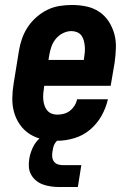

<svg xmlns="http://www.w3.org/2000/svg" viewBox="-20 -558 540 772"><path d="M210 8Q180 8 151.5 2Q123 -4 99.5 -19Q76 -34 60 -57Q44 -80 36.5 -107Q29 -134 29.5 -164Q30 -194 35 -223L56 -353Q60 -378 68.5 -402.5Q77 -427 91.5 -449Q106 -471 126.5 -489Q147 -507 170.5 -518.5Q194 -530 219.5 -534Q245 -538 270 -538Q299 -538 327.5 -532Q356 -526 379 -510.5Q402 -495 417 -472Q432 -449 439.5 -422Q447 -395 446 -365.5Q445 -336 441 -307L425 -213H158L157 -206Q155 -194 154 -182Q153 -170 154 -158Q155 -146 158.5 -135Q162 -124 169 -115Q176 -106 187 -101.5Q198 -97 210 -97Q223 -97 236.5 -100.5Q250 -104 261 -112.5Q272 -121 279.5 -133Q287 -145 290 -159H414Q406 -124 388 -92Q370 -60 342 -36.5Q314 -13 279 -2.5Q244 8 210 8ZM175 -317H317L318 -324Q320 -336 321 -348Q322 -360 321 -371.5Q320 -383 317 -394.5Q314 -406 307.5 -415Q301 -424 290 -428.5Q279 -433 267 -433Q250 -433 233 -424.5Q216 -416 204.5 -402Q193 -388 187 -371Q181 -354 178 -336ZM218 194Q201 194 184 191.5Q167 189 152 183.5Q137 178 124.5 167.5Q112 157 104.5 143Q97 129 96 112.5Q95 96 98 79Q102 56 112.5 34Q123 12 142 -4Q161 -20 184.5 -27Q208 -34 230 -34L225 0Q217 0 210.5 6.5Q204 13 200 20Q196 27 194 35Q192 43 191 51Q189 62 190 72.5Q191 83 196.5 91Q202 99 211.5 102.5Q221 106 232 106H307L293 194Z"/></svg>

Font: Iosevka Slab Extrabold Oblique
Style: Regular
Weight: 800
Italic angle: -9°
Monospace: yes
Designer: Belleve Invis
Foundry: Belleve Invis
Version: Version 11.1.1; ttfautohint (v1.8.3)